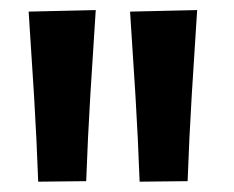

<svg xmlns="http://www.w3.org/2000/svg" viewBox="-20 -764 454 372"><path d="M54 -412Q51 -495.5 46 -577.8Q41 -660 35.5 -741.5L165.5 -744.5Q160 -662.5 155 -579.5Q150 -496.5 147 -413ZM250.5 -412Q247.5 -495.5 242.5 -577.8Q237.5 -660 232 -741.5L362 -744.5Q356.5 -662.5 351.5 -579.5Q346.5 -496.5 343.5 -413Z"/></svg>

Font: Heraclito SemiBold
Style: Regular
Weight: 600
Designer: Kostas Bartsokas (font) & Cristiano Sobral (main changes)
Foundry: Kostas Bartsokas (font) & Cristiano Sobral (main changes)
Version: Version 1.00;July 8, 2020;FontCreator 13.0.0.2655 64-bit